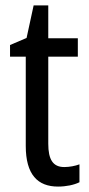

<svg xmlns="http://www.w3.org/2000/svg" viewBox="-20 -678 330 708"><path d="M217 -62C175 -62 158 -90 158 -148V-469H267V-537H158V-658H104L78 -538L17 -512V-469H75V-140C75 -34 119 10 194 10C224 10 253 4 273 -6V-72C257 -66 236 -62 217 -62Z"/></svg>

Font: Noto Sans Ethiopic Condensed
Style: Regular
Weight: 400
Width: 3
Designer: Monotype Design Team
Foundry: Monotype Imaging Inc.
Version: Version 2.102